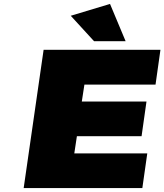

<svg xmlns="http://www.w3.org/2000/svg" viewBox="-20 -954 834 974"><path d="M100.1 0 201.2 -701.2H793.9L769 -524.9H408.2L395 -439H723.1L698.2 -263.2H370.1L356.9 -175.8H727.1L702.1 0ZM338.9 -874 538.1 -934.1 617.2 -745.1H457Z"/></svg>

Font: Trueno Black
Style: Italic
Weight: 900
Designer: Julieta Ulanovsky
Foundry: Julieta Ulanovsky
Version: Version 3.001b | FøM Fix